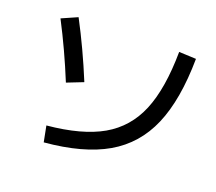

<svg xmlns="http://www.w3.org/2000/svg" viewBox="-113 -842 1090 971"><g transform="rotate(20 432.0 -357.0)"><path d="M695.3 -689.5 787.1 -685.5Q784.7 -464.8 725.3 -326.7Q666 -188.5 540.5 -116Q415 -43.5 208 -25.4L191.4 -110.4Q377 -127.9 485.4 -189.9Q593.8 -252 643.6 -371.8Q693.4 -491.7 695.3 -689.5ZM73.2 -643.6 157.2 -680.7Q232.4 -538.6 296.9 -381.8L210 -347.7Q147.5 -501 73.2 -643.6Z"/></g></svg>

Font: Pretendard GOV Medium
Style: Regular
Weight: 500
Designer: Base glyphs from Inter by Rasmus Andersson; Hangeul glyphs from Noto Sans CJK(Source Han Sans) by Jang Soo-young and Kan
Foundry: Kil Hyung-jin
Version: Version 1.309